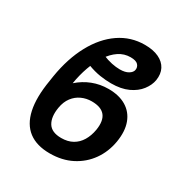

<svg xmlns="http://www.w3.org/2000/svg" viewBox="-177 -896 996 1043"><g transform="rotate(30 321.5 -375.0)"><path d="M382.8 -453.6Q448.7 -453.6 493.4 -426.8Q538.1 -399.9 556.9 -349.4Q575.7 -298.8 564 -228.5Q552.2 -159.2 514.2 -105.5Q476.1 -51.8 416.3 -21Q356.4 9.8 279.3 9.8Q196.8 9.8 146.7 -28.3Q96.7 -66.4 80.1 -142.3Q63.5 -218.3 82.5 -331.1L87.4 -363.3Q107.4 -484.9 155.8 -573.7Q204.1 -662.6 275.1 -711.2Q346.2 -759.8 433.6 -759.8Q486.3 -759.8 521.7 -742.9Q557.1 -726.1 572.8 -695.8Q588.4 -665.5 582 -624.5Q576.2 -590.3 551.5 -558.3Q526.9 -526.4 483.4 -506.3Q439.9 -486.3 377.4 -486.3Q345.2 -486.3 307.9 -491.9Q270.5 -497.6 226.6 -514.2L271 -600.1Q301.3 -587.4 329.3 -581.5Q357.4 -575.7 380.9 -575.7Q414.1 -575.7 433.8 -587.6Q453.6 -599.6 456.5 -615.7Q460 -634.3 447.3 -648.4Q434.6 -662.6 399.9 -662.6Q359.9 -662.6 326.7 -640.4Q293.5 -618.2 267.8 -579.1Q242.2 -540 224.4 -489.7Q206.5 -439.5 197.3 -382.8Q235.8 -417 282.7 -435.3Q329.6 -453.6 382.8 -453.6ZM336.9 -349.6Q303.7 -349.6 274.2 -336.2Q244.6 -322.8 224.1 -295.9Q203.6 -269 196.8 -228.5Q186.5 -167 208.7 -130.4Q231 -93.8 291.5 -93.8Q332.5 -93.8 362.1 -110.4Q391.6 -127 409.9 -157.5Q428.2 -188 435.1 -228.5Q444.8 -289.1 420.4 -319.3Q396 -349.6 336.9 -349.6Z"/></g></svg>

Font: Inter 24pt SemiBold
Style: Italic
Weight: 600
Italic angle: -9.3988°
Designer: Rasmus Andersson
Foundry: rsms
Version: Version 4.001;git-66647c0bb